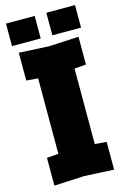

<svg xmlns="http://www.w3.org/2000/svg" viewBox="-131 -925 641 988"><g transform="rotate(-15 190.0 -431.0)"><path d="M31 4V-144L93 -149V-551L31 -556V-704L190 -696L349 -704V-556L287 -551V-149L349 -144V4L190 -4ZM6 -746V-866H159V-746ZM221 -746V-866H374V-746Z"/></g></svg>

Font: Tektur SemiCondensed ExtraBold
Style: Regular
Weight: 800
Width: 4
Designer: Adam Jagosz
Foundry: Adam Jagosz
Version: Version 1.005;gftools[0.9.30]